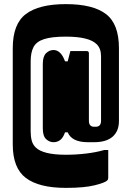

<svg xmlns="http://www.w3.org/2000/svg" viewBox="-20 -739 640 933"><path d="M240 -48Q220 -48 204 -63Q188 -78 188 -115V-429Q188 -465 204 -480.5Q220 -496 240 -496Q276 -496 296 -441H309Q312 -453 315.5 -466Q319 -479 322 -491H401Q412 -491 412 -480V-152Q412 -123 438 -123H445Q471 -123 471 -152V-466Q471 -503 450 -524Q413 -561 300 -561Q232 -561 194.5 -549Q157 -537 143 -510.5Q129 -484 129 -440V-102Q129 -76 134 -56.5Q139 -37 153 -23Q189 13 300 13Q350 13 399.5 7Q449 1 486 -10H506V125Q506 133 501 138Q490 149 439.5 161.5Q389 174 300 174Q170 174 106 126Q42 78 42 -37V-505Q42 -623 106 -671Q170 -719 300 -719Q431 -719 494.5 -671Q558 -623 558 -505V-151Q558 -102 527.5 -75Q497 -48 437 -48H407Q329 -48 309 -96H296Q287 -70 273 -59Q259 -48 240 -48Z"/></svg>

Font: Recursive Mn Lnr St Blk
Style: Regular
Weight: 900
Monospace: yes
Version: Version 1.079;hotconv 1.0.112;makeotfexe 2.5.65598; ttfautoh